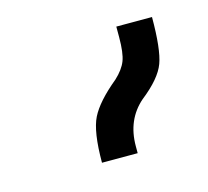

<svg xmlns="http://www.w3.org/2000/svg" viewBox="-48 -867 343 317"><g transform="rotate(-15 124.0 -708.5)"><path d="M153 -603H92Q92 -656 103.5 -679Q115 -702 149 -730Q163 -743 168 -756Q173 -769 173 -796V-814H234Q234 -759 225.5 -736Q217 -713 184 -687Q153 -660 153 -615Z"/></g></svg>

Font: Noto Serif Armenian Condensed Regular
Style: Regular
Weight: 400
Width: 3
Designer: Monotype Design Team
Foundry: Monotype Imaging Inc.
Version: Version 1.900